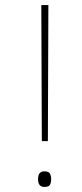

<svg xmlns="http://www.w3.org/2000/svg" viewBox="-20 -734 325 762"><path d="M170 -174 172 -714H144L146 -174ZM156 8Q174 8 178.5 -1Q183 -10 183 -23Q183 -35 178.5 -44.5Q174 -54 156 -54Q131 -54 131 -23Q131 8 156 8Z"/></svg>

Font: Noto Sans Devanagari Extra Condensed Thin
Style: Regular
Weight: 250
Width: 2
Designer: Monotype Design Team
Foundry: Monotype Imaging Inc.
Version: 1.000